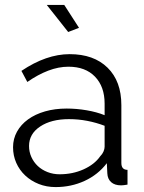

<svg xmlns="http://www.w3.org/2000/svg" viewBox="-20 -750 585 780"><path d="M206 10Q169 10 137.5 -2.5Q106 -15 82.5 -37Q59 -59 46 -88.5Q33 -118 33 -152Q33 -186 49 -215Q65 -244 94 -265Q123 -286 163 -297.5Q203 -309 251 -309Q291 -309 332 -302Q373 -295 405 -282V-329Q405 -398 366 -438.5Q327 -479 258 -479Q218 -479 176 -463Q134 -447 91 -417L67 -462Q168 -530 263 -530Q361 -530 417 -475Q473 -420 473 -323V-88Q473 -60 498 -60V0Q481 3 472 3Q446 3 431.5 -10Q417 -23 416 -46L414 -87Q378 -40 323.5 -15Q269 10 206 10ZM222 -42Q275 -42 319.5 -62Q364 -82 387 -115Q396 -124 400.5 -134.5Q405 -145 405 -154V-239Q371 -252 334.5 -259Q298 -266 260 -266Q188 -266 143 -236Q98 -206 98 -157Q98 -133 107.5 -112Q117 -91 133.5 -75.5Q150 -60 173 -51Q196 -42 222 -42ZM170 -730H241L301 -637L257 -620Z"/></svg>

Font: Boldmen
Style: Regular
Weight: 400
Designer: Matt McInerney, Pablo Impallari, Rodrigo Fuenzalida
Foundry: LIVING CONCEPT
Version: Version 1.000